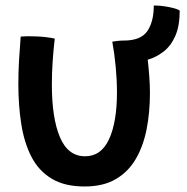

<svg xmlns="http://www.w3.org/2000/svg" viewBox="-20 -650 678 696"><path d="M387 -499Q395.5 -500.5 407 -501.8Q418.5 -503 429 -503Q490.5 -503 514 -537.2Q537.5 -571.5 537.5 -630Q565.5 -630 594.5 -624Q623.5 -618 631.5 -611.5Q631.5 -556 615.5 -519.8Q599.5 -483.5 573 -463Q546.5 -442.5 515.5 -433.5Q519 -403 521.2 -372.5Q523.5 -342 523.5 -312.5Q523.5 -243 511.5 -181.8Q499.5 -120.5 472.2 -73.8Q445 -27 399.5 -0.5Q354 26 286.5 26Q213.5 26 166.5 -2.8Q119.5 -31.5 93.5 -82.5Q67.5 -133.5 57 -201Q46.5 -268.5 46.5 -346Q46.5 -388 49 -431.5Q51.5 -475 55 -517.5Q79.5 -519.5 111 -518Q129.5 -517.5 148 -515.2Q166.5 -513 178.5 -510Q173.5 -468.5 170.8 -426.2Q168 -384 168 -343.5Q168 -222 197.2 -152.8Q226.5 -83.5 288.5 -83.5Q347 -83.5 375.5 -145.8Q404 -208 404 -315Q404 -359.5 399.5 -407.5Q395 -455.5 387 -499Z"/></svg>

Font: Grandstander Medium
Style: Regular
Weight: 500
Designer: Tyler Finck
Foundry: Etcetera Type Co
Version: Version 1.200; ttfautohint (v1.8.3)